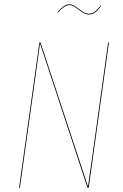

<svg xmlns="http://www.w3.org/2000/svg" viewBox="-20 -879 577 899"><path d="M396 -811Q380.4 -811 364.5 -822Q348.6 -833 334 -844Q319.3 -855 306.6 -855Q293 -855 281.5 -847.4Q270 -839.8 251.5 -820.3L248.5 -821.8Q268.1 -842.8 279.8 -850.8Q291.5 -858.9 306.2 -858.9Q319.3 -858.9 334.5 -847.9Q349.6 -836.9 365.2 -825.9Q380.9 -814.9 395.5 -814.9Q410.6 -814.9 422.4 -823.2Q434.1 -831.5 450.7 -852.5L453.6 -850.6Q436.5 -828.6 424.3 -819.8Q412.1 -811 396 -811ZM490.2 -680.2 395.5 0H389.6L167.5 -675.3Q153.8 -576.2 151.9 -562.5L73.2 0H69.3L164.6 -680.2H169.9L392.1 -5.4Q395 -25.4 401.6 -73Q408.2 -120.6 411.6 -143.1L486.3 -680.2Z"/></svg>

Font: Fira Sans Compressed Four
Style: Italic
Weight: 100
Width: 3
Italic angle: -8°
Designer: Carrois Corporate & Edenspiekermann AG
Foundry: Carrois Corporate GbR & Edenspiekermann AG
Version: Version 4.203;PS 004.203;hotconv 1.0.88;makeotf.lib2.5.64775